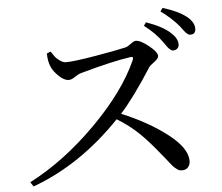

<svg xmlns="http://www.w3.org/2000/svg" viewBox="-56 -887 1112 961"><g transform="rotate(-5 500.0 -406.0)"><path d="M694.3 -742.2 706.1 -758.8Q789.1 -729.5 826.2 -694.3Q859.4 -665 859.4 -634.8Q859.4 -622.1 851.1 -614.3Q842.8 -606.4 830.1 -606.4Q827.1 -606.4 823.7 -607.4Q820.3 -608.4 816.9 -611.3Q813.5 -614.3 811 -616.2Q808.6 -618.2 804.7 -623Q800.8 -627.9 798.8 -630.9Q796.9 -633.8 791.5 -641.1Q786.1 -648.4 784.2 -651.4Q751 -699.2 694.3 -742.2ZM198.2 -646.5 217.8 -654.3Q231.4 -633.8 237.8 -625.5Q244.1 -617.2 259.8 -606Q275.4 -594.7 291 -594.7Q330.1 -594.7 437 -612.8Q543.9 -630.9 593.8 -642.6Q604.5 -645.5 621.1 -658.2Q637.7 -670.9 646.5 -670.9Q670.9 -670.9 711.4 -638.2Q752 -605.5 752 -585.9Q752 -573.2 730 -557.1Q708 -541 704.1 -535.2Q611.3 -389.6 542 -313.5Q674.8 -258.8 769 -186Q863.3 -113.3 863.3 -48.8Q863.3 -30.3 852.5 -17.6Q841.8 -4.9 822.3 -4.9Q815.4 -4.9 809.6 -6.3Q803.7 -7.8 797.4 -12.7Q791 -17.6 786.1 -21.5Q781.2 -25.4 773.4 -34.7Q765.6 -43.9 760.3 -50.8Q754.9 -57.6 744.1 -71.3Q733.4 -85 725.6 -93.8Q672.9 -160.2 626.5 -205.1Q580.1 -250 517.6 -288.1Q315.4 -77.1 74.2 10.7L59.6 -11.7Q235.4 -102.5 396 -263.7Q556.6 -424.8 624 -577.1Q627.9 -586.9 624.5 -590.3Q621.1 -593.8 612.3 -591.8Q522.5 -579.1 361.3 -534.2Q346.7 -530.3 328.6 -517.6Q310.5 -504.9 296.9 -504.9Q273.4 -504.9 246.6 -530.8Q219.7 -556.6 210 -581.1Q199.2 -606.4 198.2 -646.5ZM783.2 -806.6 794.9 -823.2Q870.1 -800.8 913.1 -767.6Q949.2 -738.3 949.2 -706.1Q949.2 -677.7 922.9 -677.7Q918.9 -677.7 915.5 -678.7Q912.1 -679.7 908.7 -682.6Q905.3 -685.5 902.8 -687.5Q900.4 -689.5 896 -694.8Q891.6 -700.2 889.6 -702.6Q887.7 -705.1 881.8 -712.9Q876 -720.7 874 -723.6Q837.9 -766.6 783.2 -806.6Z"/></g></svg>

Font: GenYoMin TW TTF Medium
Style: Regular
Weight: 500
Version: Version 1.300